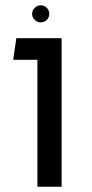

<svg xmlns="http://www.w3.org/2000/svg" viewBox="-20 -709 349 729"><path d="M122 -482H30L42 -564H214V0H122ZM102 -656Q102 -670 112 -679.5Q122 -689 135 -689Q148 -689 157.5 -679.5Q167 -670 167 -656Q167 -643 157.5 -633.5Q148 -624 135 -624Q122 -624 112 -633.5Q102 -643 102 -656Z"/></svg>

Font: Fira GO
Style: Regular
Weight: 400
Designer: Carrois Corporate
Foundry: Carrois Corporate GbR
Version: Version 0.300